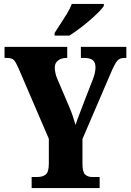

<svg xmlns="http://www.w3.org/2000/svg" viewBox="-20 -951 660 971"><path d="M140 0V-56H170Q196 -56 211.5 -68.5Q227 -81 227 -124V-249L74 -605Q61 -635 51 -646.5Q41 -658 14 -658H3V-714H320V-658H317Q290 -658 273.5 -645Q257 -632 257 -609Q257 -598 260 -583Q263 -568 269 -554L330 -411Q342 -383 348.5 -362.5Q355 -342 362 -319Q370 -344 381.5 -373.5Q393 -403 405 -435L449 -548Q458 -571 460.5 -586.5Q463 -602 463 -609Q463 -636 449 -647Q435 -658 405 -658H389V-714H619V-658H609Q585 -658 572.5 -643Q560 -628 540 -581L397 -248V-123Q397 -80 411 -68Q425 -56 444 -56H484V0ZM256 -784Q269 -805 286 -830.5Q303 -856 319 -882.5Q335 -909 343 -931H505V-921Q497 -908 477.5 -888.5Q458 -869 432.5 -847Q407 -825 380 -805Q353 -785 331 -771H256Z"/></svg>

Font: Noto Serif Armenian ExtraCondensed Black
Style: Regular
Weight: 900
Width: 2
Designer: Monotype Design Team
Foundry: Monotype Imaging Inc.
Version: Version 2.008; ttfautohint (v1.8.4.7-5d5b)